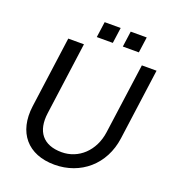

<svg xmlns="http://www.w3.org/2000/svg" viewBox="-151 -952 975 1081"><g transform="rotate(20 336.5 -411.5)"><path d="M298 14C454 14 578 -90 600 -254L658 -680H570L512 -258C496 -142 413 -66 312 -66C201 -66 148 -132 164 -247L223 -680H129L71 -254C49 -90 138 14 298 14ZM433 -743H529L542 -837H446ZM277 -743H373L386 -837H290Z"/></g></svg>

Font: Ronzino Oblique
Style: Italic
Weight: 400
Italic angle: -8°
Designer: Nunzio Mazzaferro
Foundry: Collletttivo
Version: Version 1.000;Glyphs 3.3 (3337)